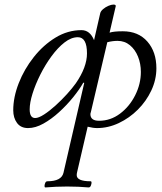

<svg xmlns="http://www.w3.org/2000/svg" viewBox="-20 -548 708 841"><path d="M179 273Q175 273 175 267Q175 261 178 253.5Q181 246 188 246Q249 246 258 209L349 -185L345 -186Q328 -156 300 -121.5Q272 -87 238.5 -56.5Q205 -26 170 -6.5Q135 13 103 13Q71 13 54.5 -9.5Q38 -32 38 -65Q38 -122 62 -183.5Q86 -245 128 -298Q170 -351 223.5 -383.5Q277 -416 337 -416Q374 -416 392 -372L419 -490Q421 -499 431.5 -508Q442 -517 455 -522.5Q468 -528 477 -528Q488 -528 487 -521L460 -405Q478 -411 518 -411Q586 -411 625.5 -366Q665 -321 665 -249Q665 -199 643 -152Q621 -105 584 -68Q547 -31 500.5 -9Q454 13 405 13Q388 13 364 7L318 205Q317 209 316.5 212.5Q316 216 316 219Q316 246 377 246Q381 246 381 252Q381 257 378 265Q375 273 368 273Q346 271 323 270Q300 269 274 269Q249 269 225.5 270Q202 271 179 273ZM134 -31Q149 -31 173 -46.5Q197 -62 223.5 -86Q250 -110 273.5 -136Q297 -162 312 -183Q361 -254 361 -314Q361 -385 321 -385Q292 -385 262.5 -362Q233 -339 205.5 -301.5Q178 -264 156.5 -221Q135 -178 122.5 -138Q110 -98 110 -69Q110 -31 134 -31ZM414 -19Q464 -19 505.5 -50Q547 -81 572 -130.5Q597 -180 597 -233Q597 -269 584.5 -300Q572 -331 549 -350Q526 -369 495 -369Q473 -369 450 -363L378 -57Q377 -54 376.5 -52Q376 -50 376 -48Q376 -19 414 -19Z"/></svg>

Font: Junicode
Style: Italic
Weight: 400
Italic angle: -11°
Designer: Peter S. Baker
Version: Version 2.100; ttfautohint (v1.8.4)